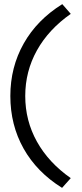

<svg xmlns="http://www.w3.org/2000/svg" viewBox="-20 -722 398 928"><path d="M280 186Q158 110 94 -4Q30 -118 30 -258Q30 -397 94.5 -511.5Q159 -626 281 -702L322 -655Q215 -580 158.5 -478.5Q102 -377 102 -258Q102 -139 158.5 -37.5Q215 64 322 139Z"/></svg>

Font: Lexend Light
Style: Regular
Weight: 300
Designer: Bonnie Shaver-Troup, Thomas Jockin
Foundry: Lexend
Version: Version 1.007; ttfautohint (v1.8.3)